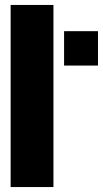

<svg xmlns="http://www.w3.org/2000/svg" viewBox="-20 -756 416 776"><path d="M196 -736V0H23V-736ZM376 -491H239V-630H376Z"/></svg>

Font: Non Bureau Extended
Style: Bold
Weight: 700
Width: 7
Designer: Jona Saucedo
Foundry: Non Foundry
Version: Version 1.000; ttfautohint (v1.8.4)